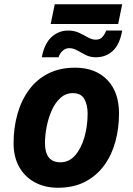

<svg xmlns="http://www.w3.org/2000/svg" viewBox="-20 -875 625 905"><path d="M253 10Q192 10 144.5 -15.5Q97 -41 70.5 -88Q44 -135 44 -200Q44 -272 62 -336.5Q80 -401 116 -450.5Q152 -500 206.5 -528Q261 -556 334 -556Q429 -556 485 -499Q541 -442 541 -340Q541 -271 524 -208Q507 -145 471.5 -96Q436 -47 381.5 -18.5Q327 10 253 10ZM265 -110Q306 -110 334.5 -143Q363 -176 378 -228.5Q393 -281 393 -340Q393 -381 377.5 -408.5Q362 -436 323 -436Q290 -436 265 -413.5Q240 -391 224 -355Q208 -319 200 -278Q192 -237 192 -200Q192 -110 265 -110ZM219 -762 238 -855H556L537 -762ZM177 -605Q189 -669 222.5 -700Q256 -731 301 -731Q330 -731 352.5 -720.5Q375 -710 394 -699Q413 -688 432 -688Q452 -688 463 -701Q474 -714 481 -731H556Q544 -664 511 -634.5Q478 -605 432 -605Q405 -605 383.5 -616Q362 -627 343.5 -637.5Q325 -648 307 -648Q288 -648 274.5 -635Q261 -622 256 -605Z"/></svg>

Font: Noto IKEA Latin
Style: Bold Italic
Weight: 700
Italic angle: -12°
Designer: Monotype Design Team
Foundry: Monotype Imaging Inc.
Version: Version 1.0